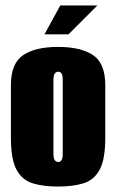

<svg xmlns="http://www.w3.org/2000/svg" viewBox="-20 -676 426 704"><path d="M193 8Q140 8 101 -3.5Q62 -15 41 -53Q20 -91 20 -170V-363Q20 -444 65 -474Q110 -504 193 -504Q276 -504 321 -474Q366 -444 366 -363V-171Q366 -91 345 -53Q324 -15 285 -3.5Q246 8 193 8ZM193 -82Q201 -82 205.5 -88.5Q210 -95 210 -112V-383Q210 -400 205.5 -406.5Q201 -413 193 -413Q186 -413 181 -406.5Q176 -400 176 -383V-112Q176 -95 181 -88.5Q186 -82 193 -82ZM143 -550 201 -656H337L231 -550Z"/></svg>

Font: Alumni Sans Black
Style: Regular
Weight: 900
Designer: Robert E. Leuschke
Foundry: Robert E. Leuschke
Version: Version 1.018